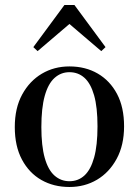

<svg xmlns="http://www.w3.org/2000/svg" viewBox="-20 -733 554 766"><path d="M257 13Q194 13 145 -15Q96 -43 67.5 -96.5Q39 -150 39 -226Q39 -302 68.5 -356Q98 -410 147 -439Q196 -468 257 -468Q321 -468 370 -439.5Q419 -411 447 -358Q475 -305 475 -229Q475 -154 445.5 -99.5Q416 -45 367 -16Q318 13 257 13ZM257 -10Q292 -10 317 -33Q342 -56 355.5 -104.5Q369 -153 369 -229Q369 -305 355.5 -352.5Q342 -400 317 -422.5Q292 -445 257 -445Q223 -445 197.5 -422Q172 -399 158.5 -350.5Q145 -302 145 -226Q145 -151 158.5 -103Q172 -55 197.5 -32.5Q223 -10 257 -10ZM384 -529 234 -657H280L130 -529L113 -545L237 -713H277L401 -545Z"/></svg>

Font: Source Serif 4 60pt SemiBold
Style: Regular
Weight: 600
Version: Version 4.004;hotconv 1.0.116;makeotfexe 2.5.65601